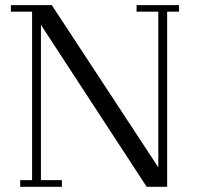

<svg xmlns="http://www.w3.org/2000/svg" viewBox="-20 -722 765 742"><path d="M22 -676.8V-702.1H180.2L591.8 -75.2V-676.8H507.8V-702.1H671.9V-676.8H626V0H546.9L138.2 -626V-25.9H219.2V0H58.1V-25.9H104V-676.8Z"/></svg>

Font: Dehuti Alt
Style: Book
Weight: 400
Version: Version 1.2